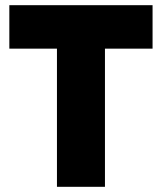

<svg xmlns="http://www.w3.org/2000/svg" viewBox="-20 -720 624 740"><path d="M199.5 0V-532.5H16V-700H568V-532.5H384.5V0Z"/></svg>

Font: Geologica Roman ExtraBold
Style: Regular
Weight: 800
Designer: Sindre Bremnes, Frode Helland
Foundry: Monokrom Skriftforlag AS
Version: Version 1.010;gftools[0.9.28]